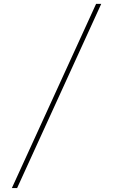

<svg xmlns="http://www.w3.org/2000/svg" viewBox="-20 -800 571 970"><path d="M40 150 465.5 -780.5H491.5L66.5 150Z"/></svg>

Font: Bodoni Moda 9pt SemiBold
Style: Regular
Weight: 600
Designer: Owen Earl
Foundry: indestructible type
Version: Version 2.005